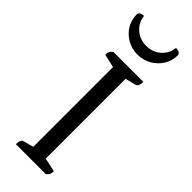

<svg xmlns="http://www.w3.org/2000/svg" viewBox="-283 -892 917 917"><g transform="rotate(45 175.5 -433.0)"><path d="M67 0Q67 -16 71.5 -25Q76 -34 83 -36L150 -54L135 -38V-602L151 -585L67 -604Q67 -618 71 -626Q75 -634 86 -641H287Q287 -625 283 -616Q279 -607 271 -605L200 -587L217 -604V-39L199 -56L287 -37Q287 -24 283.5 -16Q280 -8 269 0ZM175 -713Q137 -713 105.5 -731Q74 -749 55.5 -779Q37 -809 37 -846Q37 -856 45.5 -861Q54 -866 67 -866Q71 -826 101.5 -799Q132 -772 175 -772Q219 -772 249 -799Q279 -826 283 -866Q297 -866 305.5 -861Q314 -856 314 -846Q314 -809 295 -779Q276 -749 244.5 -731Q213 -713 175 -713Z"/></g></svg>

Font: Petrona
Style: Regular
Weight: 400
Designer: Ringo R. Seeber
Foundry: Ringo R. Seeber
Version: Version 2.001; ttfautohint (v1.8.3)